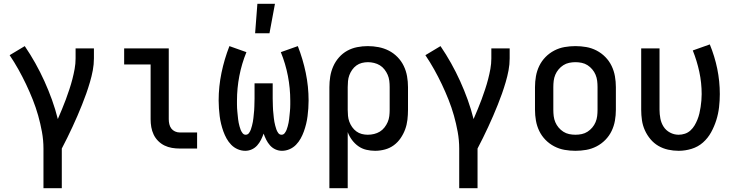

<svg xmlns="http://www.w3.org/2000/svg" viewBox="-20 -786 3890 1016"><path d="M210 210V0Q210 -44 202 -88Q194 -132 182 -174.5Q170 -217 153.5 -258.5Q137 -300 118 -340Q99 -380 77.5 -418.5Q56 -457 31 -494L111 -542Q141 -498 167 -451.5Q193 -405 215 -356.5Q237 -308 255 -258Q273 -208 286 -156Q297 -182 308 -208Q319 -234 328.5 -260Q338 -286 347 -313Q356 -340 363 -367Q370 -394 375 -421.5Q380 -449 380 -477V-530H477V-477Q477 -445 471 -413.5Q465 -382 456 -351.5Q447 -321 436.5 -291Q426 -261 414 -231.5Q402 -202 389.5 -172.5Q377 -143 363.5 -114.5Q350 -86 336 -57Q322 -28 307 0V210Z M1023 0H931Q910 0 889.5 -3.5Q869 -7 850.5 -16Q832 -25 817 -40Q802 -55 793 -74Q784 -93 780.5 -113.5Q777 -134 777 -155V-445H637V-530H873V-155Q873 -142 876 -129Q879 -116 886.5 -106Q894 -96 906 -90.5Q918 -85 931 -85H1023Z M1472 12Q1454 12 1437.5 4.5Q1421 -3 1409 -16.5Q1397 -30 1389 -46Q1381 -62 1375 -79Q1369 -62 1361 -46Q1353 -30 1341 -16.5Q1329 -3 1312.5 4.5Q1296 12 1278 12Q1257 12 1237.5 3.5Q1218 -5 1203.5 -20Q1189 -35 1179 -53Q1169 -71 1162 -90.5Q1155 -110 1150 -130.5Q1145 -151 1142.5 -171.5Q1140 -192 1138.5 -212.5Q1137 -233 1137 -254Q1137 -328 1152 -400.5Q1167 -473 1194 -542L1284 -510Q1259 -449 1246.5 -384Q1234 -319 1234 -253Q1234 -243 1234 -233.5Q1234 -224 1234.5 -214Q1235 -204 1236 -194.5Q1237 -185 1238 -175Q1239 -165 1240 -155.5Q1241 -146 1243 -136.5Q1245 -127 1247.5 -117.5Q1250 -108 1253.5 -99Q1257 -90 1263.5 -81.5Q1270 -73 1280 -73Q1291 -73 1297.5 -82Q1304 -91 1307.5 -101Q1311 -111 1313.5 -121Q1316 -131 1318 -141Q1320 -151 1321 -161.5Q1322 -172 1323 -182Q1324 -192 1325 -202.5Q1326 -213 1326 -223.5Q1326 -234 1326.5 -244.5Q1327 -255 1327 -265V-345H1423V-265Q1423 -255 1423.5 -244.5Q1424 -234 1424 -223.5Q1424 -213 1425 -202.5Q1426 -192 1427 -182Q1428 -172 1429 -161.5Q1430 -151 1432 -141Q1434 -131 1436.5 -121Q1439 -111 1442.5 -101Q1446 -91 1452.5 -82Q1459 -73 1470 -73Q1480 -73 1486.5 -81.5Q1493 -90 1496.5 -99Q1500 -108 1502.5 -117.5Q1505 -127 1507 -136.5Q1509 -146 1510 -155.5Q1511 -165 1512 -175Q1513 -185 1514 -194.5Q1515 -204 1515.5 -214Q1516 -224 1516 -233.5Q1516 -243 1516 -253Q1516 -319 1503.5 -384Q1491 -449 1466 -510L1556 -542Q1583 -473 1598 -400.5Q1613 -328 1613 -254Q1613 -233 1611.5 -212.5Q1610 -192 1607.5 -171.5Q1605 -151 1600 -130.5Q1595 -110 1588 -90.5Q1581 -71 1571 -53Q1561 -35 1546.5 -20Q1532 -5 1512.5 3.5Q1493 12 1472 12ZM1330 -610 1342 -766H1435L1406 -610Z M1723 210V-325Q1723 -353 1727.5 -381Q1732 -409 1743.5 -435Q1755 -461 1774 -482.5Q1793 -504 1817.5 -517.5Q1842 -531 1870 -536.5Q1898 -542 1926 -542Q1955 -542 1983.5 -536.5Q2012 -531 2037.5 -518Q2063 -505 2083.5 -484Q2104 -463 2116.5 -437Q2129 -411 2134 -382.5Q2139 -354 2139 -325V-205Q2139 -179 2136 -152.5Q2133 -126 2124 -101.5Q2115 -77 2100 -55Q2085 -33 2064 -17.5Q2043 -2 2017 5Q1991 12 1965 12Q1941 12 1918 6.5Q1895 1 1876 -12.5Q1857 -26 1842.5 -45.5Q1828 -65 1820 -87V210ZM1926 -73Q1943 -73 1959.5 -77Q1976 -81 1990 -89.5Q2004 -98 2014.5 -111.5Q2025 -125 2031.5 -140Q2038 -155 2040 -171.5Q2042 -188 2042 -205V-325Q2042 -342 2040 -358.5Q2038 -375 2031.5 -390Q2025 -405 2014.5 -418.5Q2004 -432 1990 -440.5Q1976 -449 1959.5 -453Q1943 -457 1927 -457Q1911 -457 1895 -453Q1879 -449 1866 -439.5Q1853 -430 1843.5 -416.5Q1834 -403 1828.5 -388Q1823 -373 1821.5 -357Q1820 -341 1820 -325V-205Q1820 -189 1821.5 -173Q1823 -157 1828.5 -142Q1834 -127 1843.5 -113.5Q1853 -100 1866 -90.5Q1879 -81 1894.5 -77Q1910 -73 1926 -73Z M2410 210V0Q2410 -44 2402 -88Q2394 -132 2382 -174.5Q2370 -217 2353.5 -258.5Q2337 -300 2318 -340Q2299 -380 2277.5 -418.5Q2256 -457 2231 -494L2311 -542Q2341 -498 2367 -451.5Q2393 -405 2415 -356.5Q2437 -308 2455 -258Q2473 -208 2486 -156Q2497 -182 2508 -208Q2519 -234 2528.5 -260Q2538 -286 2547 -313Q2556 -340 2563 -367Q2570 -394 2575 -421.5Q2580 -449 2580 -477V-530H2677V-477Q2677 -445 2671 -413.5Q2665 -382 2656 -351.5Q2647 -321 2636.5 -291Q2626 -261 2614 -231.5Q2602 -202 2589.5 -172.5Q2577 -143 2563.5 -114.5Q2550 -86 2536 -57Q2522 -28 2507 0V210Z M3025 12Q2996 12 2967.5 7Q2939 2 2913 -11.5Q2887 -25 2866.5 -46Q2846 -67 2833.5 -93Q2821 -119 2816 -147.5Q2811 -176 2811 -205V-325Q2811 -354 2816 -382.5Q2821 -411 2833.5 -437Q2846 -463 2866.5 -484Q2887 -505 2913 -518.5Q2939 -532 2967.5 -537Q2996 -542 3025 -542Q3054 -542 3082.5 -537Q3111 -532 3137 -518.5Q3163 -505 3183.5 -484Q3204 -463 3216.5 -437Q3229 -411 3234 -382.5Q3239 -354 3239 -325V-205Q3239 -176 3234 -147.5Q3229 -119 3216.5 -93Q3204 -67 3183.5 -46Q3163 -25 3137 -11.5Q3111 2 3082.5 7Q3054 12 3025 12ZM3025 -73Q3042 -73 3058.5 -76.5Q3075 -80 3089 -89Q3103 -98 3114 -111Q3125 -124 3131.5 -139.5Q3138 -155 3140 -171.5Q3142 -188 3142 -205V-325Q3142 -342 3140 -358.5Q3138 -375 3131.5 -390.5Q3125 -406 3114 -419Q3103 -432 3089 -441Q3075 -450 3058.5 -453.5Q3042 -457 3025 -457Q3008 -457 2991.5 -453.5Q2975 -450 2961 -441Q2947 -432 2936 -419Q2925 -406 2918.5 -390.5Q2912 -375 2910 -358.5Q2908 -342 2908 -325V-205Q2908 -188 2910 -171.5Q2912 -155 2918.5 -139.5Q2925 -124 2936 -111Q2947 -98 2961 -89Q2975 -80 2991.5 -76.5Q3008 -73 3025 -73Z M3571 12Q3543 12 3515.5 6Q3488 0 3464 -14Q3440 -28 3422 -49.5Q3404 -71 3392.5 -96.5Q3381 -122 3377 -149.5Q3373 -177 3373 -205V-530H3470V-205Q3470 -182 3474.5 -158.5Q3479 -135 3491.5 -115.5Q3504 -96 3525.5 -84.5Q3547 -73 3571 -73Q3588 -73 3604.5 -78.5Q3621 -84 3634 -96Q3647 -108 3655.5 -122.5Q3664 -137 3670.5 -153Q3677 -169 3681 -186Q3685 -203 3687.5 -220Q3690 -237 3691.5 -254Q3693 -271 3693 -288Q3693 -348 3680.5 -406Q3668 -464 3646 -519L3736 -551Q3762 -488 3775.5 -422Q3789 -356 3789 -288Q3789 -253 3785 -218.5Q3781 -184 3770.5 -150.5Q3760 -117 3743 -86Q3726 -55 3700 -32Q3674 -9 3640 1.5Q3606 12 3571 12Z"/></svg>

Font: Lode Dark
Style: Bold
Weight: 700
Monospace: yes
Designer: Belleve Invis
Foundry: Belleve Invis
Version: Version 29.2.0; ttfautohint (v1.8.3)